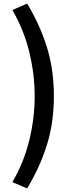

<svg xmlns="http://www.w3.org/2000/svg" viewBox="-20 -849 407 1069"><path d="M131 200 49 165Q112 57 142.5 -66Q173 -189 173 -314Q173 -438 142.5 -561.5Q112 -685 49 -793L131 -829Q201 -714 240.5 -588.5Q280 -463 280 -314Q280 -165 240.5 -40Q201 85 131 200Z"/></svg>

Font: Noto Sans TC Thin SemiBold
Style: Regular
Weight: 600
Version: Version 2.004-H2;hotconv 1.0.118;makeotfexe 2.5.65603